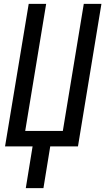

<svg xmlns="http://www.w3.org/2000/svg" viewBox="-20 -755 543 990"><path d="M113 215 148 0H6L128 -735H218L110 -80H304L412 -735H503L382 0H239L204 215Z"/></svg>

Font: Iosevka SS04 Medium Oblique
Style: Regular
Weight: 500
Italic angle: -9°
Monospace: yes
Designer: Belleve Invis
Foundry: Belleve Invis
Version: Version 19.0.0; ttfautohint (v1.8.4)